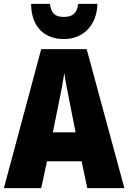

<svg xmlns="http://www.w3.org/2000/svg" viewBox="-20 -968 660 988"><path d="M481 -948H382C377 -897 350 -881 309 -881C264 -881 244 -898 237 -948H140C141 -831 207 -767 309 -767C408 -767 479 -838 481 -948ZM429 0H620L426 -715H192L0 0H192L222 -138H400ZM340 -434 369 -287H252L282 -436C293 -487 305 -551 311 -592C317 -549 330 -483 340 -434Z"/></svg>

Font: Noto Sans Gurmukhi Condensed Black
Style: Regular
Weight: 900
Width: 3
Designer: Jelle Bosma - Monotype Design Team
Foundry: Monotype Imaging Inc.
Version: Version 2.004